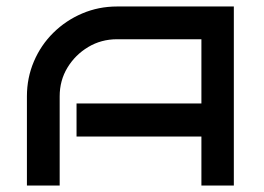

<svg xmlns="http://www.w3.org/2000/svg" viewBox="-20 -572 813 592"><path d="M701 0H601V-151H216V-253H601V-451H341Q292 -451 252 -427Q212 -403 188 -363.5Q164 -324 164 -275V0H63V-275Q63 -332 84.5 -382.5Q106 -433 144.5 -471Q183 -509 233.5 -530.5Q284 -552 341 -552H701Z"/></svg>

Font: Bruno Ace SC
Style: Regular
Weight: 400
Version: Version 1.100; ttfautohint (v1.8.4.7-5d5b);gftools[0.9.27]